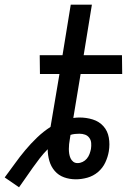

<svg xmlns="http://www.w3.org/2000/svg" viewBox="-76 -755 596 817"><path d="M5 42 -56 0Q-34 -29 -13 -58.5Q8 -88 31.5 -116Q55 -144 81.5 -169.5Q108 -195 139 -215L177 -440H94L93 -520H190L225 -735H315L280 -520H443L444 -440H267L236 -253Q243 -254 249.5 -254.5Q256 -255 262 -255Q292 -255 319 -246.5Q346 -238 364 -218Q382 -198 387 -169.5Q392 -141 387 -111Q383 -87 372 -63.5Q361 -40 341 -23Q321 -6 296 1Q271 8 247 8Q220 8 196.5 -0.5Q173 -9 157 -27.5Q141 -46 134 -70.5Q127 -95 127 -120Q109 -102 93.5 -82Q78 -62 63.5 -41.5Q49 -21 34.5 0Q20 21 5 42ZM254 -61Q265 -61 275.5 -66Q286 -71 293.5 -80Q301 -89 305 -100Q309 -111 311 -121Q313 -134 312 -146.5Q311 -159 304 -168.5Q297 -178 286 -182Q275 -186 262 -186Q253 -186 243 -185Q233 -184 224 -181L221 -162Q219 -152 218 -141.5Q217 -131 217 -121Q217 -111 218.5 -101Q220 -91 224 -82Q228 -73 235.5 -67Q243 -61 254 -61Z"/></svg>

Font: Iosevka Medium
Style: Italic
Weight: 500
Italic angle: -9°
Monospace: yes
Designer: Belleve Invis
Foundry: Belleve Invis
Version: Version 32.5.0; ttfautohint (v1.8.4)